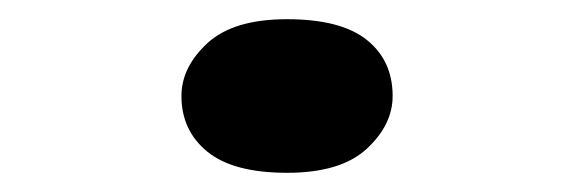

<svg xmlns="http://www.w3.org/2000/svg" viewBox="-20 -169 598 200"><path d="M279 11Q223 11 196 -11Q169 -33 169 -69Q169 -99 196 -124Q223 -149 279 -149Q335 -149 362 -127.5Q389 -106 389 -69Q389 -39 362 -14Q335 11 279 11Z"/></svg>

Font: Lexend Zetta Medium
Style: Regular
Weight: 500
Designer: Bonnie Shaver-Troup, Thomas Jockin
Foundry: Lexend
Version: Version 1.007